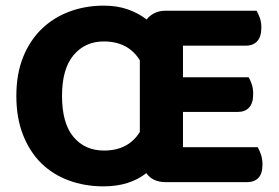

<svg xmlns="http://www.w3.org/2000/svg" viewBox="-20 -644 991 681"><path d="M568 2Q521 2 499 -30Q470 -7 432 5Q394 17 347 17Q281 17 224 -4Q167 -25 126 -65.5Q85 -106 61.5 -166Q38 -226 38 -304Q38 -382 62 -441.5Q86 -501 128 -541.5Q170 -582 226.5 -603Q283 -624 348 -624Q395 -624 432.5 -611Q470 -598 500 -575Q511 -589 528 -597.5Q545 -606 568 -606H890Q896 -596 901.5 -581Q907 -566 907 -547Q907 -514 892.5 -498Q878 -482 852 -482H629V-370H862Q868 -360 873 -345Q878 -330 878 -311Q878 -278 863.5 -262.5Q849 -247 824 -247H629V-122H894Q900 -112 905.5 -96Q911 -80 911 -61Q911 -28 896.5 -13Q882 2 856 2ZM476 -430Q435 -497 348 -497Q282 -497 241 -448.5Q200 -400 200 -304Q200 -207 240.5 -158.5Q281 -110 349 -110Q435 -110 476 -176Z"/></svg>

Font: Baloo 2
Style: Bold
Weight: 700
Designer: Sarang Kulkarni and Ek Type
Foundry: Ek Type
Version: Version 1.640;hotconv 1.0.111;makeotfexe 2.5.65597; ttfautoh